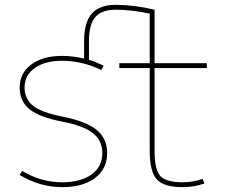

<svg xmlns="http://www.w3.org/2000/svg" viewBox="-20 -760 952 790"><path d="M616 -480V-140Q616 -60 640.5 -35Q665 -10 731 -10Q774 -10 814 -24L821 -5Q779 10 731 10Q654 10 625 -22Q596 -54 596 -140V-480H471V-500H596V-704Q521 -720 456 -720Q398 -720 372 -689.5Q346 -659 346 -590V-514Q372 -506 406 -490L397 -472Q317 -510 236 -510Q165 -510 123 -480Q81 -450 81 -400Q81 -355 114 -326.5Q147 -298 238 -280Q334 -261 377.5 -225.5Q421 -190 421 -130Q421 -65 371 -27.5Q321 10 236 10Q144 10 61 -40L71 -57Q148 -10 236 -10Q312 -10 356.5 -42Q401 -74 401 -130Q401 -182 362 -212.5Q323 -243 234 -260Q142 -278 101.5 -310.5Q61 -343 61 -400Q61 -459 108.5 -494.5Q156 -530 236 -530Q280 -530 326 -519V-590Q326 -668 357.5 -704Q389 -740 456 -740Q533 -740 616 -720V-500H831V-480Z"/></svg>

Font: Mplus 1p Thin
Style: Regular
Weight: 250
Version: Version 1.061